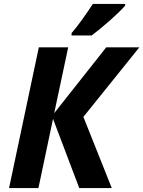

<svg xmlns="http://www.w3.org/2000/svg" viewBox="-20 -954 727 974"><path d="M175 0 249 -351 382 0H547L403 -361L687 -714H519L255 -380L326 -714H177L26 0ZM445 -774C495 -811 586 -890 615 -926V-934H451C420 -887 376 -823 343 -786V-774Z"/></svg>

Font: BC Sans
Style: Bold Italic
Weight: 700
Italic angle: -12°
Designer: Monotype Design Team
Province of B.C.
Foundry: Monotype Imaging Inc.
Version: Version 2.000;GOOG;noto-source:20170915:90ef993387c0